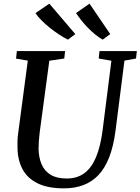

<svg xmlns="http://www.w3.org/2000/svg" viewBox="-20 -1023 770 1053"><path d="M662.5 -690.5 613.5 -306Q602.5 -221 579 -160.8Q555.5 -100.5 520 -63Q484.5 -25.5 437 -7.8Q389.5 10 330.5 10Q241.5 10 185.8 -17.8Q130 -45.5 103.5 -95.2Q77 -145 76 -211Q75.5 -229.5 76 -249.8Q76.5 -270 79.5 -291L132.5 -690.5L68 -701.5L72.5 -743H337L332.5 -702L250.5 -690L198 -299.5Q194.5 -272.5 193 -249Q191.5 -225.5 191.5 -205.5Q192.5 -158 208.5 -121.2Q224.5 -84.5 258.2 -64.2Q292 -44 346.5 -44Q402.5 -44 442 -72.8Q481.5 -101.5 506.2 -160Q531 -218.5 542.5 -307L591 -690L521.5 -702L525.5 -743H730.5L726 -702ZM584.5 -836 543 -805.5Q521.5 -818 500.5 -835.2Q479.5 -852.5 460.5 -872.2Q441.5 -892 425.5 -912.2Q409.5 -932.5 397 -951.5L471 -1003ZM393 -836 352.5 -805.5Q330 -816.5 304.2 -833.5Q278.5 -850.5 253.5 -870.5Q228.5 -890.5 207.8 -911.2Q187 -932 174.5 -951L250.5 -1003Z"/></svg>

Font: Merriweather 36pt Medium
Style: Italic
Weight: 500
Italic angle: -7.8°
Version: Version 2.101